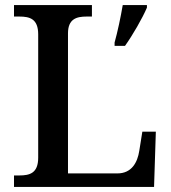

<svg xmlns="http://www.w3.org/2000/svg" viewBox="-20 -734 672 754"><path d="M35 0H585L592 -217H539L527 -142C520 -96 497 -53 441 -53H247V-603C247 -660 281 -669 320 -669H341V-714H35V-669H56C97 -669 130 -660 130 -599V-115C130 -54 97 -45 56 -45H35ZM430 -567V-554H471C501 -596 539 -662 557 -704V-714H462C454 -667 442 -610 430 -567Z"/></svg>

Font: Noto Serif Vithkuqi Medium
Style: Regular
Weight: 500
Version: Version 1.005